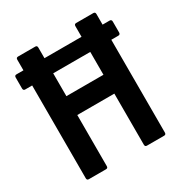

<svg xmlns="http://www.w3.org/2000/svg" viewBox="-155 -772 844 888"><g transform="rotate(-30 266.5 -327.5)"><path d="M17.7 -506.5Q7.3 -506.5 7.3 -517.9V-576.4Q7.3 -587.3 17.7 -587.3H514.8Q525.7 -587.3 525.7 -576.4V-517.9Q525.7 -506.5 514.8 -506.5H477.6H54.9ZM65.3 0Q54.9 0 54.9 -10.9V-644.1Q54.9 -655 65.3 -655H156.9Q167.3 -655 167.3 -644.1V-384.5H365.2V-644.1Q365.2 -655 375.6 -655H467.2Q477.6 -655 477.6 -644.1V-10.9Q477.6 0 467.2 0H375.6Q365.2 0 365.2 -10.9V-283.8H167.3V-10.9Q167.3 0 156.9 0Z"/></g></svg>

Font: Sofia Sans Condensed
Style: Regular
Weight: 400
Designer: Botio Nikoltchev, Ani Petrova
Foundry: lettersoup
Version: Version 4.100